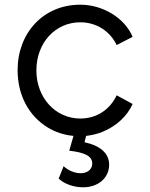

<svg xmlns="http://www.w3.org/2000/svg" viewBox="-20 -568 640 818"><path d="M334 230C398 230 445 190 445 134C445 86 409 53 340 38L347 11C371 8 394 3 416 -6C475 -30 522 -73 545 -125L477 -162C449 -102 393 -63 322 -63C216 -63 135 -152 135 -268C135 -386 216 -473 322 -473C393 -473 450 -433 477 -376L545 -411C512 -490 420 -548 322 -548C165 -548 55 -428 55 -269C55 -162 103 -74 183 -25C216 -5 252 7 293 11L275 74C344 82 373 98 373 129C373 153 353 170 324 170C299 170 271 159 251 140L230 193C254 216 295 230 334 230Z"/></svg>

Font: Plus Jakarta Sans
Style: Regular
Weight: 400
Designer: Gumpita Rahayu
Foundry: Tokotype
Version: Version 2.071;gftools[0.9.30]